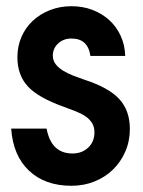

<svg xmlns="http://www.w3.org/2000/svg" viewBox="-20 -585 461 618"><path d="M130 -171Q145 -91 213 -91Q244 -91 264 -110Q284 -129 284 -159Q284 -177 276 -189.5Q268 -202 254.5 -211Q241 -220 223 -227Q205 -234 186 -241Q104 -270 70 -306.5Q36 -343 36 -401Q36 -436 49 -466Q62 -496 85.5 -518Q109 -540 141 -552.5Q173 -565 210 -565Q247 -565 278 -553Q309 -541 332 -520Q355 -499 368.5 -469.5Q382 -440 383 -405H271Q263 -461 210 -461Q184 -461 167 -445Q150 -429 150 -406Q150 -390 159.5 -378Q169 -366 184 -357Q199 -348 217 -341Q235 -334 253 -328Q330 -303 364 -266Q398 -229 398 -170Q398 -131 383.5 -97.5Q369 -64 344 -39.5Q319 -15 284.5 -1Q250 13 210 13Q125 13 73.5 -35.5Q22 -84 16 -171Z"/></svg>

Font: Involve SemiBold
Style: Regular
Weight: 600
Designer: Stefan Peev
Foundry: Context Ltd.
Version: Version 1.001